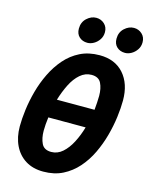

<svg xmlns="http://www.w3.org/2000/svg" viewBox="-134 -995 854 1094"><g transform="rotate(15 293.0 -447.5)"><path d="M229 15Q168 15 124.5 -12Q81 -39 57.5 -87.5Q34 -136 34 -200Q34 -244 41 -298.5Q48 -353 63.5 -410Q79 -467 105 -520.5Q131 -574 168 -616.5Q205 -659 255 -684Q305 -709 370 -709Q461 -709 512.5 -650.5Q564 -592 564 -494Q564 -450 557 -395.5Q550 -341 534.5 -284Q519 -227 493.5 -173.5Q468 -120 430.5 -77.5Q393 -35 343.5 -10Q294 15 229 15ZM244 -105Q281 -105 310.5 -131Q340 -157 362 -199.5Q384 -242 398 -291H178Q175 -269 173.5 -248.5Q172 -228 172 -211Q172 -167 187 -136Q202 -105 244 -105ZM199 -401H421Q423 -423 424.5 -444Q426 -465 426 -484Q426 -528 411 -558.5Q396 -589 354 -589Q317 -589 287 -563Q257 -537 235.5 -494Q214 -451 199 -401ZM282 -759Q253 -759 234 -776.5Q215 -794 215 -825Q215 -863 240.5 -886.5Q266 -910 296 -910Q324 -910 344 -891.5Q364 -873 364 -843Q364 -818 351 -799Q338 -780 319.5 -769.5Q301 -759 282 -759ZM504 -759Q475 -759 456 -776.5Q437 -794 437 -825Q437 -863 462.5 -886.5Q488 -910 518 -910Q546 -910 566 -891.5Q586 -873 586 -843Q586 -818 573 -799Q560 -780 541.5 -769.5Q523 -759 504 -759Z"/></g></svg>

Font: Ubuntu Sans Mono
Style: Bold Italic
Weight: 700
Italic angle: -13.5°
Monospace: yes
Designer: Dalton Maag Ltd
Foundry: Dalton Maag Ltd
Version: Version 1.006